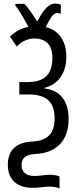

<svg xmlns="http://www.w3.org/2000/svg" viewBox="-20 -872 464 1090"><path d="M293 -851.6Q302.7 -851.6 310.3 -850.1Q317.9 -848.6 325.2 -845.7V-793Q321.3 -795.4 315.9 -796.6Q310.5 -797.9 305.2 -797.9Q286.6 -797.9 271 -774.4Q255.4 -751 239.7 -718.3Q295.9 -704.6 326.2 -660.4Q356.4 -616.2 356.4 -550.3Q356.4 -481.4 324.7 -435.1Q293 -388.7 233.4 -373.5V-369.6Q301.8 -361.3 335.7 -316.4Q369.6 -271.5 369.6 -197.3Q369.6 -148.9 356.2 -112.3Q342.8 -75.7 317.9 -51Q293 -26.4 258.8 -13.2Q224.6 0 183.1 2Q156.2 3.4 138.2 10.5Q120.1 17.6 111.3 30.8Q102.5 43.9 102.5 64Q102.5 94.2 120.8 110.6Q139.2 127 174.8 127Q191.9 127 206.5 125.2Q221.2 123.5 234.9 121.8Q248.5 120.1 262.2 120.1Q278.3 120.1 292.5 122.6Q306.6 125 317.9 129.9V198.2Q308.1 192.9 293.7 190.2Q279.3 187.5 262.2 187.5Q246.1 187.5 231.2 189.2Q216.3 190.9 200.4 192.6Q184.6 194.3 165 194.3Q118.2 194.3 86.9 178.2Q55.7 162.1 40 132.8Q24.4 103.5 24.4 63.5Q24.4 20 41 -8.5Q57.6 -37.1 88.9 -52Q120.1 -66.9 164.1 -68.4Q228 -72.3 259 -103.3Q290 -134.3 290 -200.7Q290 -270.5 253.9 -303.2Q217.8 -335.9 141.6 -335.9H89.8V-406.2H141.6Q186.5 -406.7 216.8 -421.4Q247.1 -436 262.2 -466.1Q277.3 -496.1 277.3 -542Q277.3 -597.7 251.2 -625.5Q225.1 -653.3 176.8 -653.3Q145.5 -653.3 119.6 -640.9Q93.8 -628.4 75.2 -607.9L36.6 -664.1Q59.6 -686.5 85.4 -700Q111.3 -713.4 141.1 -719.7Q133.8 -734.4 120.8 -757.1Q107.9 -779.8 93.5 -802.7Q79.1 -825.7 67.4 -839.8V-850.1H118.7Q135.7 -832 153.3 -806.9Q170.9 -781.7 191.9 -750Q205.6 -777.3 220.9 -800.3Q236.3 -823.2 254.2 -837.4Q272 -851.6 293 -851.6Z"/></svg>

Font: Open Sans Condensed
Style: Regular
Weight: 400
Width: 3
Designer: Monotype Design Team
Foundry: Monotype Imaging Inc.
Version: Version 3.000